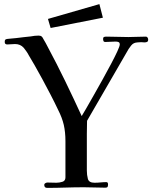

<svg xmlns="http://www.w3.org/2000/svg" viewBox="-20 -912 740 933"><path d="M700 -720Q700 -711 695 -708.5Q690 -706 682 -706Q678 -706 674 -706.5Q670 -707 666 -707Q659 -707 648 -706Q637 -705 631 -702Q624 -699 617 -690.5Q610 -682 605 -674Q554 -587 504 -499.5Q454 -412 403 -325Q403 -309 402.5 -293Q402 -277 402 -261V-83Q402 -62 407 -43Q412 -24 439 -24Q454 -24 468.5 -25.5Q483 -27 497 -27Q505 -27 505 -16Q505 -9 503 -4.5Q501 0 492 0Q466 0 440 -1Q414 -2 388 -2Q343 -2 298 -0.5Q253 1 209 1Q195 1 195 -14Q195 -19 200.5 -22Q206 -25 210 -25Q221 -25 232 -24.5Q243 -24 254 -24Q268 -24 283 -28.5Q298 -33 298 -50V-226Q298 -270 290 -305Q282 -340 262 -379Q246 -413 226 -451.5Q206 -490 186 -527Q166 -564 148.5 -594.5Q131 -625 120 -643Q115 -653 108.5 -662Q102 -671 95 -680Q79 -698 53 -698Q44 -698 34.5 -697Q25 -696 15 -696Q3 -696 3 -708Q3 -716 5.5 -719Q8 -722 17 -723Q27 -724 38 -725Q49 -726 59 -727Q76 -729 96 -731.5Q116 -734 129 -735Q138 -737 148.5 -738Q159 -739 167 -739Q177 -739 182 -735Q187 -731 191 -722Q197 -712 202 -703Q207 -694 212 -684Q256 -602 297 -517.5Q338 -433 377 -348Q384 -359 399.5 -386Q415 -413 436 -450Q457 -487 479 -526.5Q501 -566 520 -602Q539 -638 550.5 -663Q562 -688 562 -696Q562 -705 556 -707.5Q550 -710 542 -710Q529 -710 516.5 -709Q504 -708 491 -708Q485 -708 483 -712.5Q481 -717 481 -722Q481 -731 486 -732.5Q491 -734 498 -734Q524 -734 551 -733Q578 -732 604 -732Q625 -732 646 -733Q667 -734 689 -734Q694 -734 697 -729.5Q700 -725 700 -720ZM480 -826 226 -776 213 -820 463 -892Z"/></svg>

Font: Kaisei Decol
Style: Regular
Weight: 400
Designer: Font-Kai, 金井和夫
Foundry: KAZUO KANAI
Version: Version 5.003